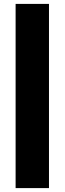

<svg xmlns="http://www.w3.org/2000/svg" viewBox="-20 -835 331 984"><path d="M231 129H60V-815H231Z"/></svg>

Font: IBM-Poppins
Style: Poppins-Bold
Weight: 700
Designer: Mike Abbink, Paul van der Laan, Pieter van Rosmalen, Ben Mitchell, Mark Frömberg
Foundry: Bold Monday
Version: Version 1.1